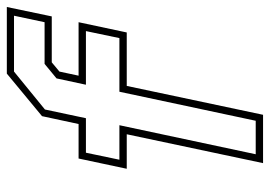

<svg xmlns="http://www.w3.org/2000/svg" viewBox="-134 -656 790 562"><g transform="rotate(-90 261.0 -375.0)"><path d="M64.5 0 149 -399H48L78 -540H179L202 -647L326.5 -750H521.5L494 -618.5H359.5L332.5 -596L320.5 -540H477L447 -399H290.5L206 0ZM90.5 -21.5H188.5L273.5 -420.5H430.5L451 -518.5H294L312.5 -604.5L355 -639.5H477L496 -729H332.5L221.5 -638.5L196 -518.5H95L74.5 -420.5H175.5Z"/></g></svg>

Font: Tourney ExtraLight
Style: Italic
Weight: 250
Italic angle: -12°
Version: Version 1.015